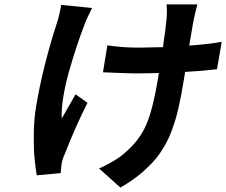

<svg xmlns="http://www.w3.org/2000/svg" viewBox="-20 -777 1017 863"><path d="M255 -755 393.8 -741.1Q366.5 -687.1 359 -664.1Q341.3 -618.3 324.9 -569.1Q308.6 -519.9 291.4 -459.9Q274.1 -399.9 264.7 -342.5Q255.3 -285.2 257.5 -244Q265.3 -257.1 286.9 -295.8Q308.6 -334.5 319.6 -353L373.2 -315Q318.9 -207.7 271 -84.2Q259.9 -60.4 256.4 -38Q256 -33 254.6 -18.5Q253.2 -3.9 252.8 1.1L145.2 11Q139.2 -22.4 135.1 -67.5Q131 -112.6 131.9 -176.8Q132.8 -241.1 141.7 -295.1Q171.2 -473.7 235.4 -672.9Q246.8 -705.3 255 -755ZM976.6 -589.1 955.3 -465.9Q892 -458.1 812.1 -453.8L805.8 -415.1Q799.7 -378.6 794.4 -350.3Q789.1 -322.1 782 -290.7Q774.9 -259.2 767.2 -234.9Q759.6 -210.6 749.5 -183.8Q739.3 -157 727.5 -135.3Q715.6 -113.6 700.5 -90.7Q685.4 -67.8 667.1 -48.3Q648.8 -28.8 626.8 -8.9Q604.8 11 578.3 29.7Q551.8 48.3 521 66.1L425.4 -19.9Q456.7 -33 491.3 -53.8Q525.9 -74.6 547.9 -95.9Q609.4 -149.9 638.5 -219.1Q667.6 -288.4 688.6 -415.1L694.2 -448.9Q635.7 -447.1 588.1 -447.1Q551.5 -447.1 442.8 -452.1L462.7 -573.2Q529.1 -562.9 604 -562.9Q637.8 -562.9 712.4 -565Q725.5 -654.8 728.7 -692.1Q731.9 -735.1 728.3 -757.1H867.2Q863.3 -746.4 851.6 -692.8Q848 -677.6 830.6 -572.1Q924.4 -578.8 976.6 -589.1Z"/></svg>

Font: Karasuma Gothic
Style: Bold Italic
Weight: 700
Italic angle: 9.39998°
Designer: Rasmus Andersson / Ryoko Nishizuka
Foundry: Genbu
Version: Version 1.00